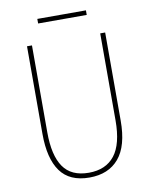

<svg xmlns="http://www.w3.org/2000/svg" viewBox="-93 -913 786 992"><g transform="rotate(-10 300.0 -417.0)"><path d="M296 10Q192 10 143.5 -57.5Q95 -125 95 -254V-714H121V-258Q121 -137 163 -76Q205 -15 297 -15Q386 -15 432.5 -74Q479 -133 479 -258V-714H505V-252Q505 -119 450.5 -54.5Q396 10 296 10ZM172 -820V-844H427V-820Z"/></g></svg>

Font: Noto Sans Mono Thin
Style: Regular
Weight: 100
Designer: Monotype Design Team
Foundry: Monotype Imaging Inc.
Version: Version 2.014